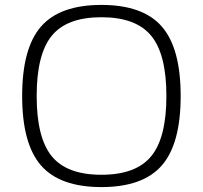

<svg xmlns="http://www.w3.org/2000/svg" viewBox="-20 -740 824 780"><path d="M146.5 -632Q223 -720 392 -720Q561 -720 637.5 -632Q714 -544 714 -350Q714 -156 637.5 -68Q561 20 392 20Q223 20 146.5 -68Q70 -156 70 -350Q70 -544 146.5 -632ZM594 -595Q532 -670 392 -670Q252 -670 190.5 -595Q129 -520 129 -350Q129 -180 190.5 -105Q252 -30 392 -30Q532 -30 594 -105Q656 -180 656 -350Q656 -520 594 -595Z"/></svg>

Font: Fivo Sans Light
Style: Regular
Weight: 300
Designer: Alexander Slobzheninov
Foundry: Alexander Slobzheninov
Version: 1.0